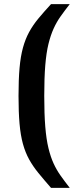

<svg xmlns="http://www.w3.org/2000/svg" viewBox="-20 -763 379 933"><path d="M228 150Q193 110 166.5 77.5Q140 45 121.5 11.5Q103 -22 91.5 -63.5Q80 -105 75 -161.5Q70 -218 70 -297Q70 -376 75 -432.5Q80 -489 91.5 -531Q103 -573 121.5 -607Q140 -641 166.5 -673Q193 -705 228 -743H319Q294 -711 274.5 -683.5Q255 -656 240.5 -624Q226 -592 215.5 -549.5Q205 -507 200 -445.5Q195 -384 195 -297Q195 -209 200 -147.5Q205 -86 215.5 -43Q226 0 240.5 31.5Q255 63 274.5 90.5Q294 118 319 150Z"/></svg>

Font: Saira Thin SemiBold
Style: Regular
Weight: 600
Version: Version 1.101